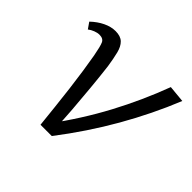

<svg xmlns="http://www.w3.org/2000/svg" viewBox="-110 -546 674 674"><g transform="rotate(45 227.0 -209.5)"><path d="M161 0Q157 -38 152.5 -80Q148 -122 143 -162.5Q138 -203 132.5 -240Q127 -277 122 -305Q115 -343 109 -356.5Q103 -370 84 -370Q74 -370 62.5 -365.5Q51 -361 42 -354L26 -377Q47 -397 70 -408Q93 -419 115 -419Q140 -419 153 -406.5Q166 -394 172 -370Q178 -346 183 -313Q189 -264 193.5 -214.5Q198 -165 202 -115.5Q206 -66 207 -17L177 -22Q248 -118 300.5 -216.5Q353 -315 391 -417L454 -411Q411 -305 352 -202Q293 -99 217 0Z"/></g></svg>

Font: Ysabeau
Style: Italic
Weight: 400
Italic angle: -12°
Designer: Christian Thalmann (Catharsis Fonts)
Version: Version 2.000;gftools[0.9.27.dev2+g8671c4b]